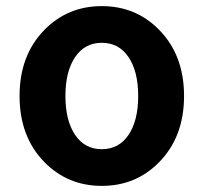

<svg xmlns="http://www.w3.org/2000/svg" viewBox="-20 -594 666 628"><path d="M126 -63Q44 -146 44 -280Q44 -414 126 -497Q202 -574 313 -574Q424 -574 500 -497Q582 -414 582 -280Q582 -146 500 -63Q424 14 313 14Q202 14 126 -63ZM225.5 -153Q257 -106 313 -106Q369 -106 400.5 -153Q432 -200 432 -280Q432 -360 400.5 -407Q369 -454 313 -454Q257 -454 225.5 -407Q194 -360 194 -280Q194 -200 225.5 -153Z"/></svg>

Font: Resource Han Rounded KR
Style: Bold
Weight: 700
Designer: Cyano Hao (round all glyphs); Ryoko NISHIZUKA 西塚涼子 (kana, bopomofo & ideographs); Paul D. Hunt (Latin, Greek & Cyrillic)
Foundry: Cyano Hao
Version: 0.990